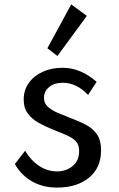

<svg xmlns="http://www.w3.org/2000/svg" viewBox="-20 -835 540 871"><path d="M239 16Q329 16 383.8 -29Q438.5 -74 438.5 -153Q438.5 -198 420.5 -224.8Q402.5 -251.5 370.2 -268.5Q338 -285.5 295 -301.5Q266.5 -312.5 240 -324Q213.5 -335.5 196.5 -351.2Q179.5 -367 179.5 -390.5Q179.5 -421 203 -440.2Q226.5 -459.5 264.5 -459.5Q327.5 -459.5 379.5 -404.5L418.5 -463.5Q346 -527.5 264 -527.5Q213 -527.5 173 -509Q133 -490.5 110.2 -458Q87.5 -425.5 87.5 -383.5Q87.5 -344.5 106.8 -319.2Q126 -294 156 -277.5Q186 -261 218 -248Q258 -232.5 284.8 -220.5Q311.5 -208.5 325.2 -192.8Q339 -177 339 -149.5Q339 -106.5 309.8 -82Q280.5 -57.5 238.5 -57.5Q195.5 -57.5 158 -82Q120.5 -106.5 94 -151L47.5 -91Q76.5 -39.5 125.8 -11.8Q175 16 239 16ZM240.5 -581 374 -763 303 -815 195 -616Z"/></svg>

Font: Spartan Medium
Style: Regular
Weight: 500
Designer: Matt Bailey, Mirko Velimirovic
Foundry: Matt Bailey
Version: Version 1.003; ttfautohint (v1.8.3)